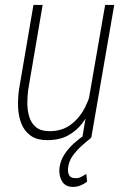

<svg xmlns="http://www.w3.org/2000/svg" viewBox="-20 -548 508 765"><path d="M328.6 -123 398.9 -528.3H435.1L343.8 0H308.1ZM350.1 -212.4 369.6 -212.9Q362.3 -172.4 348.1 -132.3Q334 -92.3 310.3 -60.1Q286.6 -27.8 251.5 -8.5Q216.3 10.7 168 10.3Q126 10.3 100.8 -8.5Q75.7 -27.3 64.5 -57.4Q53.2 -87.4 52 -122.3Q50.8 -157.2 55.7 -191.4L113.3 -528.3H149.9L92.3 -189.9Q88.9 -165 88.9 -136.7Q88.9 -108.4 96.4 -83.3Q104 -58.1 122.3 -42.2Q140.6 -26.4 172.9 -25.4Q227.1 -24.4 262.9 -52Q298.8 -79.6 319.8 -122.3Q340.8 -165 350.1 -212.4ZM321.3 -13.2 342.8 1.5Q324.2 16.1 304.4 33.9Q284.7 51.8 269.5 73Q254.4 94.2 251.5 119.6Q249 135.3 254.6 148.4Q260.3 161.6 278.8 161.6Q291 163.1 302.5 157.2Q314 151.4 323.7 145L327.1 175.8Q314.9 185.1 301.3 190.7Q287.6 196.3 272.5 196.8Q239.3 196.8 226.6 173.3Q213.9 149.9 216.8 122.1Q220.2 92.8 236.3 67.9Q252.4 43 275.1 22.7Q297.9 2.4 321.3 -13.2Z"/></svg>

Font: Roboto Condensed ExtraLight
Style: Italic
Weight: 250
Italic angle: -12°
Designer: Christian Robertson
Foundry: Google
Version: Version 3.008; 2023